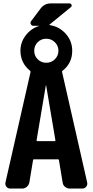

<svg xmlns="http://www.w3.org/2000/svg" viewBox="-20 -1095 540 1115"><path d="M297.9 -275.4Q301.8 -275.4 301.8 -280.3L248 -598.6Q248 -599.6 247.1 -599.6Q246.1 -599.6 246.1 -598.6L192.4 -280.3Q192.4 -275.4 196.3 -275.4ZM298.8 -849.6Q278.3 -870.1 248.5 -870.1Q218.8 -870.1 198.7 -849.6Q178.7 -829.1 178.7 -800.3Q178.7 -771.5 198.7 -751Q218.8 -730.5 248.5 -730.5Q278.3 -730.5 298.8 -751Q319.3 -771.5 319.3 -800.3Q319.3 -829.1 298.8 -849.6ZM340.8 -675.8 486.3 -35.2Q489.3 -21.5 480.5 -10.7Q471.7 0 459 0H384.8Q370.1 0 357.9 -9.8Q345.7 -19.5 343.8 -35.2L322.3 -165Q322.3 -169.9 316.4 -169.9H177.7Q171.9 -169.9 171.9 -165L150.4 -35.2Q147.5 -20.5 135.7 -10.3Q124 0 109.4 0H39.1Q25.4 0 17.1 -10.7Q8.8 -21.5 11.7 -35.2L157.2 -675.8Q158.2 -679.7 155.3 -683.6Q99.6 -727.5 98.6 -799.8Q98.6 -849.6 129.4 -889.6Q160.2 -929.7 207 -944.3L206.1 -945.3H173.8Q163.1 -945.3 158.7 -955.1Q154.3 -964.8 161.1 -972.7L216.8 -1046.9Q239.3 -1075.2 274.4 -1075.2H383.8Q392.6 -1075.2 395.5 -1066.4Q398.4 -1057.6 390.6 -1052.7L267.6 -952.1Q266.6 -951.2 266.6 -950.2Q266.6 -949.2 268.6 -949.2Q323.2 -941.4 361.3 -899.4Q399.4 -857.4 399.4 -799.8Q399.4 -727.5 342.8 -683.6Q338.9 -679.7 340.8 -675.8Z"/></svg>

Font: Rounded-L Mgen+ 1mn bold
Style: Bold
Weight: 700
Designer: [Source Han Sans]
Ryoko NISHIZUKA  (kana & ideographs); Paul D. Hunt (Latin, Greek & Cyrillic); Wenlong ZHANG  (bopomofo
Version: Version 1.059.20150602